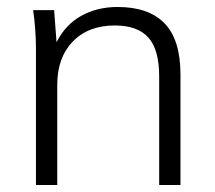

<svg xmlns="http://www.w3.org/2000/svg" viewBox="-20 -530 617 550"><path d="M83 0V-389Q83 -416 81 -444.5Q79 -473 75 -501H135L142 -409Q167 -459 212.5 -484.5Q258 -510 317 -510Q406 -510 451.5 -463Q497 -416 497 -316V0H436V-311Q436 -388 405 -422.5Q374 -457 309 -457Q233 -457 188.5 -411Q144 -365 144 -287V0Z"/></svg>

Font: Winston Light
Style: Regular
Weight: 300
Designer: Original fonts by Vernon Adams / Changes by Cristiano Sobral
Foundry: Original fonts by Vernon Adams / Changes by Cristiano Sobral
Version: Version 2.503;July 17, 2020;FontCreator 13.0.0.2655 64-bit